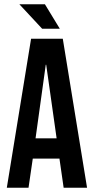

<svg xmlns="http://www.w3.org/2000/svg" viewBox="-20 -882 441 902"><path d="M126 -700H275L389 0H279L259 -139V-137H134L114 0H12ZM246 -232 197 -578H195L147 -232ZM71 -862H191L261 -747H178Z"/></svg>

Font: kids-team
Style: team
Weight: 400
Designer: Ryoichi Tsunekawa, Thomas Gollenia, Laura Emeder
Foundry: Ryoichi Tsunekawa, Thomas Gollenia, Laura Emeder
Version: Version 2.000